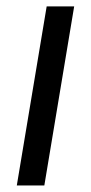

<svg xmlns="http://www.w3.org/2000/svg" viewBox="-20 -565 277 585"><path d="M31.2 0H115.1L206 -545.5H122.2Z"/></svg>

Font: TID UI
Style: Italic
Weight: 400
Italic angle: -9.39999°
Designer: The TID Project Authors
Foundry: Bakken & Bæck
Version: Version 1.001;hotconv 1.0.109;makeotfexe 2.5.65596